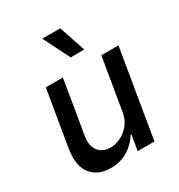

<svg xmlns="http://www.w3.org/2000/svg" viewBox="-185 -905 964 1035"><g transform="rotate(-30 297.0 -387.5)"><path d="M409.1 -226.2 462.4 -545.5H568.9L478 0H373.6L389.6 -94.5H383.9Q358.3 -50.8 311.6 -21.8Q264.9 7.1 203.5 7.1Q125 7.1 83.6 -44.9Q42.3 -96.9 58.6 -198.5L116.8 -545.5H223L167.3 -211.3Q158.4 -155.5 183.8 -122.5Q209.2 -89.5 258.5 -89.5Q288.4 -89.5 320.3 -104.4Q352.3 -119.3 377 -149.7Q401.6 -180 409.1 -226.2ZM398.4 -618.3H313.6L231.5 -782H343.4Z"/></g></svg>

Font: Inter UI Medium
Style: Italic
Weight: 500
Italic angle: 9.39999°
Designer: Rasmus Andersson
Foundry: rsms
Version: 3.2;8d6f07862